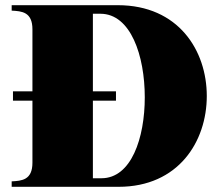

<svg xmlns="http://www.w3.org/2000/svg" viewBox="-20 -720 854 740"><path d="M30 -368V-332H105V-93C105 -26 64 -23 25 -21V0H437C668 0 777 -175 777 -350C777 -525 668 -700 434 -700H25V-679C64 -677 105 -674 105 -607V-368ZM371 -33H338V-332H427V-368H338V-667H367C484 -667 538 -505 538 -345C538 -188 486 -33 371 -33Z"/></svg>

Font: Sprat Black
Style: Regular
Weight: 900
Designer: Ethan Nakache
Foundry: Collletttivo
Version: Version 2.000;Glyphs 3.2 (3217)